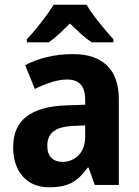

<svg xmlns="http://www.w3.org/2000/svg" viewBox="-20 -786 589 816"><path d="M291 -556Q385 -556 435 -507.5Q485 -459 485 -363V0H383L356 -74H353Q322 -30 286 -10Q250 10 189 10Q118 10 77 -36Q36 -82 36 -161Q36 -247 92.5 -290.5Q149 -334 259 -338L342 -341V-360Q342 -407 322.5 -427.5Q303 -448 266 -448Q235 -448 199.5 -437Q164 -426 128 -408L87 -509Q128 -531 179.5 -543.5Q231 -556 291 -556ZM292 -251Q232 -248 206.5 -227Q181 -206 181 -167Q181 -132 198.5 -115Q216 -98 245 -98Q286 -98 314 -126.5Q342 -155 342 -206V-253ZM348 -766Q361 -743 381 -716.5Q401 -690 422.5 -664.5Q444 -639 462 -619V-606H370Q347 -621 324.5 -641.5Q302 -662 277 -686Q252 -661 230.5 -641Q209 -621 187 -606H94V-619Q112 -638 133.5 -664Q155 -690 175 -717.5Q195 -745 208 -766Z"/></svg>

Font: Noto Sans Lao SemiCondensed
Style: Bold
Weight: 700
Width: 4
Designer: Monotype Design Team
Foundry: Monotype Imaging Inc.
Version: Version 2.003; ttfautohint (v1.8.4.7-5d5b)